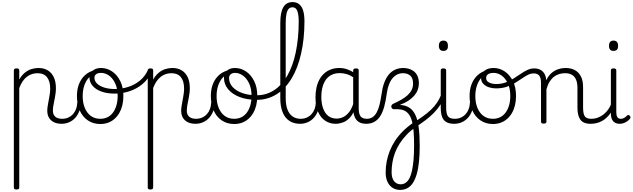

<svg xmlns="http://www.w3.org/2000/svg" viewBox="-20 -1172 6080 1844"><path d="M138 648Q125 648 119 643.5Q113 639 113 629V-496Q113 -506 119.5 -510.5Q126 -515 139 -515Q153 -515 159 -510.5Q165 -506 165 -496V-408Q189 -450 219.5 -474.5Q250 -499 283.5 -509Q317 -519 350 -519Q401 -519 438.5 -496.5Q476 -474 496.5 -431Q517 -388 517 -325Q517 -301 514 -278Q511 -255 507 -233Q503 -211 498.5 -190Q494 -169 491 -148.5Q488 -128 488 -109Q488 -72 510.5 -51.5Q533 -31 578 -31Q587 -31 591.5 -23.5Q596 -16 595.5 -7Q595 2 589 9.5Q583 17 571 17Q508 17 471 -16Q434 -49 434 -107Q434 -126 437 -146.5Q440 -167 444 -188.5Q448 -210 452 -232Q456 -254 459 -276.5Q462 -299 462 -322Q462 -393 431 -431Q400 -469 341 -469Q315 -469 289.5 -461.5Q264 -454 241 -437Q218 -420 199 -393Q180 -366 165 -327V629Q165 639 158.5 643.5Q152 648 138 648Z M570 17Q559 17 553.5 9.5Q548 2 548.5 -7Q549 -16 556 -23.5Q563 -31 576 -31Q609 -31 635.5 -43Q662 -55 681 -76Q700 -97 710.5 -125Q721 -153 722 -186Q723 -198 732 -201.5Q741 -205 749.5 -201.5Q758 -198 757 -186Q756 -142 741.5 -104.5Q727 -67 702.5 -40Q678 -13 644 2Q610 17 570 17Z M943 19Q875 19 824 -15.5Q773 -50 746 -110.5Q719 -171 719 -250Q719 -308 735 -354.5Q751 -401 781.5 -435Q812 -469 855 -487Q898 -505 952 -505Q960 -505 962.5 -498Q965 -491 962.5 -483.5Q960 -476 951 -476Q919 -476 891.5 -465.5Q864 -455 842 -435Q820 -415 805 -387Q790 -359 782 -324.5Q774 -290 774 -250Q774 -185 794.5 -135.5Q815 -86 852.5 -58.5Q890 -31 943 -31Q982 -31 1013 -46.5Q1044 -62 1065.5 -91.5Q1087 -121 1098.5 -161.5Q1110 -202 1110 -250Q1110 -321 1086.5 -371Q1063 -421 1026.5 -446.5Q990 -472 951 -472Q939 -472 932.5 -479Q926 -486 926 -495.5Q926 -505 932.5 -512Q939 -519 951 -519Q1006 -519 1055 -487Q1104 -455 1134.5 -394.5Q1165 -334 1165 -250Q1165 -202 1155 -161Q1145 -120 1126 -87Q1107 -54 1079.5 -30Q1052 -6 1018 6.5Q984 19 943 19Z M1082 -273Q1010 -273 955 -292.5Q900 -312 869.5 -347.5Q839 -383 839 -431Q839 -457 853.5 -476.5Q868 -496 893 -507.5Q918 -519 951 -519Q963 -519 970 -512Q977 -505 977.5 -495.5Q978 -486 971.5 -479Q965 -472 953 -472Q931 -472 916.5 -466.5Q902 -461 894.5 -450.5Q887 -440 887 -426Q887 -394 912 -369.5Q937 -345 981.5 -331Q1026 -317 1084 -317Q1148 -317 1211 -337Q1274 -357 1324.5 -398.5Q1375 -440 1403 -505Q1405 -510 1415 -508Q1425 -506 1432.5 -500Q1440 -494 1435 -483Q1405 -412 1349.5 -365.5Q1294 -319 1224.5 -296Q1155 -273 1082 -273Z M1424 648Q1411 648 1405 643.5Q1399 639 1399 629V-496Q1399 -506 1405.5 -510.5Q1412 -515 1425 -515Q1439 -515 1445 -510.5Q1451 -506 1451 -496V-408Q1475 -450 1505.5 -474.5Q1536 -499 1569.5 -509Q1603 -519 1636 -519Q1687 -519 1724.5 -496.5Q1762 -474 1782.5 -431Q1803 -388 1803 -325Q1803 -301 1800 -278Q1797 -255 1793 -233Q1789 -211 1784.5 -190Q1780 -169 1777 -148.5Q1774 -128 1774 -109Q1774 -72 1796.5 -51.5Q1819 -31 1864 -31Q1873 -31 1877.5 -23.5Q1882 -16 1881.5 -7Q1881 2 1875 9.5Q1869 17 1857 17Q1794 17 1757 -16Q1720 -49 1720 -107Q1720 -126 1723 -146.5Q1726 -167 1730 -188.5Q1734 -210 1738 -232Q1742 -254 1745 -276.5Q1748 -299 1748 -322Q1748 -393 1717 -431Q1686 -469 1627 -469Q1601 -469 1575.5 -461.5Q1550 -454 1527 -437Q1504 -420 1485 -393Q1466 -366 1451 -327V629Q1451 639 1444.5 643.5Q1438 648 1424 648Z M1856 17Q1845 17 1839.5 9.5Q1834 2 1834.5 -7Q1835 -16 1842 -23.5Q1849 -31 1862 -31Q1895 -31 1921.5 -43Q1948 -55 1967 -76Q1986 -97 1996.5 -125Q2007 -153 2008 -186Q2009 -198 2018 -201.5Q2027 -205 2035.5 -201.5Q2044 -198 2043 -186Q2042 -142 2027.5 -104.5Q2013 -67 1988.5 -40Q1964 -13 1930 2Q1896 17 1856 17Z M2229 19Q2161 19 2110 -15.5Q2059 -50 2032 -110.5Q2005 -171 2005 -250Q2005 -308 2021 -354.5Q2037 -401 2067.5 -435Q2098 -469 2141 -487Q2184 -505 2238 -505Q2246 -505 2248.5 -498Q2251 -491 2248.5 -483.5Q2246 -476 2237 -476Q2205 -476 2177.5 -465.5Q2150 -455 2128 -435Q2106 -415 2091 -387Q2076 -359 2068 -324.5Q2060 -290 2060 -250Q2060 -185 2080.5 -135.5Q2101 -86 2138.5 -58.5Q2176 -31 2229 -31Q2268 -31 2299 -46.5Q2330 -62 2351.5 -91.5Q2373 -121 2384.5 -161.5Q2396 -202 2396 -250Q2396 -321 2372.5 -371Q2349 -421 2312.5 -446.5Q2276 -472 2237 -472Q2225 -472 2218.5 -479Q2212 -486 2212 -495.5Q2212 -505 2218.5 -512Q2225 -519 2237 -519Q2292 -519 2341 -487Q2390 -455 2420.5 -394.5Q2451 -334 2451 -250Q2451 -202 2441 -161Q2431 -120 2412 -87Q2393 -54 2365.5 -30Q2338 -6 2304 6.5Q2270 19 2229 19Z M2446 -213Q2353 -213 2282 -240Q2211 -267 2171 -315Q2131 -363 2131 -425Q2131 -455 2144.5 -476Q2158 -497 2182 -508Q2206 -519 2237 -519Q2249 -519 2256 -512Q2263 -505 2263.5 -495.5Q2264 -486 2257.5 -479Q2251 -472 2239 -472Q2213 -472 2196.5 -459.5Q2180 -447 2180 -421Q2180 -374 2214 -336.5Q2248 -299 2308 -278Q2368 -257 2446 -257Q2493 -257 2534.5 -269.5Q2576 -282 2613 -306Q2650 -330 2682 -365Q2714 -400 2740 -446Q2766 -492 2786.5 -548Q2807 -604 2820.5 -669.5Q2834 -735 2841.5 -809Q2849 -883 2849 -966Q2849 -978 2857 -984Q2865 -990 2876 -990Q2887 -990 2895.5 -984Q2904 -978 2904 -966Q2904 -880 2895.5 -801.5Q2887 -723 2871 -653.5Q2855 -584 2832 -524.5Q2809 -465 2779 -416Q2749 -367 2712.5 -329Q2676 -291 2634.5 -265.5Q2593 -240 2545.5 -226.5Q2498 -213 2446 -213Z M2862 17Q2801 17 2758.5 -11.5Q2716 -40 2694 -95Q2672 -150 2672 -229V-952Q2672 -1053 2701 -1102.5Q2730 -1152 2789 -1152Q2828 -1152 2853.5 -1131.5Q2879 -1111 2891.5 -1070Q2904 -1029 2904 -967Q2904 -955 2895.5 -948.5Q2887 -942 2876 -942Q2865 -942 2857 -948.5Q2849 -955 2849 -967Q2849 -1013 2842.5 -1043Q2836 -1073 2823 -1087.5Q2810 -1102 2789 -1102Q2767 -1102 2753 -1087.5Q2739 -1073 2731.5 -1040.5Q2724 -1008 2724 -952V-229Q2724 -165 2740.5 -121Q2757 -77 2789.5 -54Q2822 -31 2868 -31Q2879 -31 2884.5 -23.5Q2890 -16 2889.5 -7Q2889 2 2882 9.5Q2875 17 2862 17Z M2861 17Q2850 17 2844.5 9.5Q2839 2 2839.5 -7Q2840 -16 2847 -23.5Q2854 -31 2867 -31Q2900 -31 2926.5 -43Q2953 -55 2972 -76Q2991 -97 3001.5 -125Q3012 -153 3013 -186Q3014 -198 3023 -201.5Q3032 -205 3040.5 -201.5Q3049 -198 3048 -186Q3047 -142 3032.5 -104.5Q3018 -67 2993.5 -40Q2969 -13 2935 2Q2901 17 2861 17Z M3203 17Q3148 17 3104 -12Q3060 -41 3035 -98Q3010 -155 3010 -238Q3010 -288 3019.5 -331Q3029 -374 3048 -408.5Q3067 -443 3094.5 -467.5Q3122 -492 3158.5 -505.5Q3195 -519 3240 -519Q3278 -519 3314.5 -506.5Q3351 -494 3387 -470V-419Q3347 -449 3312 -459.5Q3277 -470 3241 -470Q3209 -470 3181.5 -460.5Q3154 -451 3132.5 -432Q3111 -413 3096.5 -385.5Q3082 -358 3074 -322Q3066 -286 3066 -242Q3066 -180 3082.5 -133Q3099 -86 3131.5 -59.5Q3164 -33 3213 -33Q3247 -33 3279 -49Q3311 -65 3337.5 -101.5Q3364 -138 3381 -202L3399 -159Q3378 -85 3344.5 -47Q3311 -9 3273.5 4Q3236 17 3203 17ZM3499 17Q3465 17 3441 7Q3417 -3 3402 -22Q3387 -41 3379.5 -69Q3372 -97 3372 -132V-495Q3372 -506 3379 -510.5Q3386 -515 3400 -515Q3413 -515 3419 -510.5Q3425 -506 3425 -496V-133Q3425 -81 3442 -56Q3459 -31 3505 -31Q3512 -31 3516 -23.5Q3520 -16 3519.5 -7Q3519 2 3514.5 9.5Q3510 17 3499 17Z M3496 17Q3487 17 3482.5 9.5Q3478 2 3478.5 -7Q3479 -16 3485 -23.5Q3491 -31 3502 -31Q3535 -31 3558.5 -47Q3582 -63 3598.5 -93.5Q3615 -124 3625.5 -167.5Q3636 -211 3644 -265Q3652 -327 3669 -374Q3686 -421 3712 -453.5Q3738 -486 3774 -502.5Q3810 -519 3855 -519Q3864 -519 3868 -511.5Q3872 -504 3870.5 -494.5Q3869 -485 3863.5 -477Q3858 -469 3850 -469Q3819 -469 3793 -455.5Q3767 -442 3747 -417Q3727 -392 3714 -356Q3701 -320 3695 -276Q3685 -201 3669.5 -145.5Q3654 -90 3630 -54Q3606 -18 3573 -0.5Q3540 17 3496 17Z M3822 652Q3782 652 3750.5 632Q3719 612 3701.5 574.5Q3684 537 3684 485Q3684 472 3692.5 465.5Q3701 459 3712.5 458.5Q3724 458 3732.5 464Q3741 470 3741 482Q3741 537 3764.5 567.5Q3788 598 3829 598Q3854 598 3875 584Q3896 570 3911.5 541.5Q3927 513 3936.5 469Q3946 425 3951.5 365Q3957 305 3957 228Q3957 151 3952.5 94Q3948 37 3938 -3Q3928 -43 3910.5 -68.5Q3893 -94 3869.5 -107Q3846 -120 3813 -122Q3803 -123 3791 -123.5Q3779 -124 3766 -123Q3756 -122 3749 -127.5Q3742 -133 3739 -142Q3736 -151 3740.5 -160.5Q3745 -170 3758 -176Q3800 -195 3835 -215Q3870 -235 3895 -258Q3920 -281 3933.5 -308.5Q3947 -336 3947 -370Q3947 -422 3920.5 -445.5Q3894 -469 3850 -469Q3839 -469 3833.5 -477Q3828 -485 3828.5 -494.5Q3829 -504 3836 -511.5Q3843 -519 3855 -519Q3877 -519 3902.5 -512.5Q3928 -506 3951 -490Q3974 -474 3988.5 -444.5Q4003 -415 4003 -370Q4003 -339 3992 -309.5Q3981 -280 3958.5 -253.5Q3936 -227 3902.5 -205Q3869 -183 3824 -166V-164Q3876 -161 3912 -137.5Q3948 -114 3970 -66.5Q3992 -19 4001.5 54Q4011 127 4011 228Q4011 314 4004 382Q3997 450 3982 501Q3967 552 3945 585.5Q3923 619 3892 635.5Q3861 652 3822 652Z M3741 482Q3741 495 3732.5 501.5Q3724 508 3712.5 508.5Q3701 509 3692.5 503.5Q3684 498 3684 485Q3684 430 3694 378Q3704 326 3724 276Q3744 226 3775 179Q3806 132 3849.5 88.5Q3893 45 3950 6Q3999 -24 4041.5 -54.5Q4084 -85 4118 -117Q4152 -149 4176.5 -185Q4201 -221 4216 -260Q4221 -273 4229.5 -273Q4238 -273 4244 -266Q4250 -259 4246 -248Q4234 -204 4208.5 -164.5Q4183 -125 4147.5 -88.5Q4112 -52 4067 -18Q4022 16 3968 51Q3920 85 3883 124.5Q3846 164 3818.5 206.5Q3791 249 3774 294.5Q3757 340 3749 387Q3741 434 3741 482Z M4343 17Q4305 17 4279.5 6.5Q4254 -4 4239.5 -24Q4225 -44 4219 -72.5Q4213 -101 4213 -137V-496Q4213 -506 4219 -510.5Q4225 -515 4238 -515Q4252 -515 4258.5 -510.5Q4265 -506 4265 -496V-137Q4265 -82 4281.5 -56.5Q4298 -31 4349 -31Q4358 -31 4362.5 -23.5Q4367 -16 4366.5 -7Q4366 2 4360.5 9.5Q4355 17 4343 17ZM4239 -683Q4217 -683 4206 -695.5Q4195 -708 4195 -732Q4195 -757 4206 -769.5Q4217 -782 4239 -782Q4260 -782 4271 -769.5Q4282 -757 4282 -732Q4283 -707 4271.5 -695Q4260 -683 4239 -683Z M4341 17Q4330 17 4324.5 9.5Q4319 2 4319.5 -7Q4320 -16 4327 -23.5Q4334 -31 4347 -31Q4380 -31 4406.5 -43Q4433 -55 4452 -76Q4471 -97 4481.5 -125Q4492 -153 4493 -186Q4494 -198 4503 -201.5Q4512 -205 4520.5 -201.5Q4529 -198 4528 -186Q4527 -142 4512.5 -104.5Q4498 -67 4473.5 -40Q4449 -13 4415 2Q4381 17 4341 17Z M4714 19Q4646 19 4595 -15.5Q4544 -50 4517 -110.5Q4490 -171 4490 -250Q4490 -308 4506 -354.5Q4522 -401 4552.5 -435Q4583 -469 4626 -487Q4669 -505 4723 -505Q4731 -505 4733.5 -498Q4736 -491 4733.5 -483.5Q4731 -476 4722 -476Q4690 -476 4662.5 -465.5Q4635 -455 4613 -435Q4591 -415 4576 -387Q4561 -359 4553 -324.5Q4545 -290 4545 -250Q4545 -185 4565.5 -135.5Q4586 -86 4623.5 -58.5Q4661 -31 4714 -31Q4753 -31 4784 -46.5Q4815 -62 4836.5 -91.5Q4858 -121 4869.5 -161.5Q4881 -202 4881 -250Q4881 -321 4857.5 -371Q4834 -421 4797.5 -446.5Q4761 -472 4722 -472Q4710 -472 4703.5 -479Q4697 -486 4697 -495.5Q4697 -505 4703.5 -512Q4710 -519 4722 -519Q4777 -519 4826 -487Q4875 -455 4905.5 -394.5Q4936 -334 4936 -250Q4936 -202 4926 -161Q4916 -120 4897 -87Q4878 -54 4850.5 -30Q4823 -6 4789 6.5Q4755 19 4714 19Z M4743 -323Q4708 -323 4675 -334Q4642 -345 4621 -367.5Q4600 -390 4600 -427Q4600 -454 4615 -474.5Q4630 -495 4657 -507Q4684 -519 4721 -519Q4733 -519 4739.5 -512Q4746 -505 4746 -495.5Q4746 -486 4739.5 -479Q4733 -472 4721 -472Q4687 -472 4668 -459.5Q4649 -447 4649 -423Q4649 -403 4662.5 -390Q4676 -377 4698.5 -371Q4721 -365 4746 -365Q4795 -365 4835.5 -380Q4876 -395 4912 -417.5Q4948 -440 4980.5 -462.5Q5013 -485 5045 -500Q5077 -515 5111 -515Q5123 -515 5129 -508Q5135 -501 5134 -491.5Q5133 -482 5126.5 -474.5Q5120 -467 5107 -467Q5077 -467 5049 -452.5Q5021 -438 4990 -416.5Q4959 -395 4923.5 -373.5Q4888 -352 4843.5 -337.5Q4799 -323 4743 -323Z M5653 17Q5616 17 5591.5 6.5Q5567 -4 5553 -24Q5539 -44 5532.5 -72.5Q5526 -101 5526 -137V-326Q5526 -371 5514 -403Q5502 -435 5475.5 -452Q5449 -469 5406 -469Q5379 -469 5351.5 -461Q5324 -453 5300.5 -435Q5277 -417 5258.5 -387.5Q5240 -358 5228 -314V-4Q5228 6 5221.5 10.5Q5215 15 5201 15Q5188 15 5182 10.5Q5176 6 5176 -4V-374Q5176 -424 5159 -445.5Q5142 -467 5108 -467Q5097 -467 5091.5 -474.5Q5086 -482 5086.5 -491.5Q5087 -501 5093 -508Q5099 -515 5110 -515Q5138 -515 5158.5 -507Q5179 -499 5193.5 -484.5Q5208 -470 5216 -450Q5224 -430 5226 -405V-401Q5242 -435 5263 -457.5Q5284 -480 5309 -493.5Q5334 -507 5360.5 -513Q5387 -519 5413 -519Q5461 -519 5498.5 -500Q5536 -481 5558 -440.5Q5580 -400 5580 -334V-137Q5580 -82 5595.5 -56.5Q5611 -31 5659 -31Q5668 -31 5673 -23.5Q5678 -16 5677.5 -7Q5677 2 5671 9.5Q5665 17 5653 17Z M5650 17Q5639 17 5633.5 9.5Q5628 2 5628.5 -7Q5629 -16 5636 -23.5Q5643 -31 5656 -31Q5693 -31 5724 -43Q5755 -55 5779 -75Q5803 -95 5821 -120Q5839 -145 5849 -172Q5853 -183 5862 -182.5Q5871 -182 5877 -174.5Q5883 -167 5880 -157Q5869 -124 5849 -93Q5829 -62 5800.5 -37Q5772 -12 5734 2.5Q5696 17 5650 17Z M5932 17Q5891 17 5869 -8Q5847 -33 5847 -82V-496Q5847 -506 5853 -510.5Q5859 -515 5872 -515Q5886 -515 5892.5 -510.5Q5899 -506 5899 -496V-94Q5899 -63 5909 -47Q5919 -31 5942 -31Q5953 -31 5963 -34.5Q5973 -38 5983 -45Q5993 -52 6003 -62Q6008 -68 6015 -67.5Q6022 -67 6028 -60Q6034 -54 6035 -47.5Q6036 -41 6032 -34Q6021 -19 6004.5 -7.5Q5988 4 5969.5 10.5Q5951 17 5932 17ZM5873 -683Q5851 -683 5840 -695Q5829 -707 5829 -732Q5829 -757 5840 -769.5Q5851 -782 5873 -782Q5894 -782 5905 -769.5Q5916 -757 5916 -732Q5917 -707 5905.5 -695Q5894 -683 5873 -683Z"/></svg>

Font: Playwrite CL ExtraLight
Style: Regular
Weight: 200
Designer: Veronika Burian, José Scaglione
Foundry: TypeTogether
Version: Version 1.002